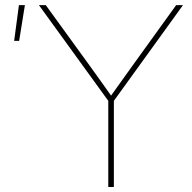

<svg xmlns="http://www.w3.org/2000/svg" viewBox="-20 -748 767 768"><path d="M413.1 0V-344.7L135.7 -727.5H163.1L339.4 -484.4Q362.3 -453.1 384.3 -421.9Q406.2 -390.6 428.7 -359.4H419.9Q442.4 -390.6 464.6 -421.9Q486.8 -453.1 509.3 -484.4L684.6 -727.5H711.9L435.5 -344.7V0ZM36.6 -584.5 55.7 -727.5H79.6L56.6 -584.5Z"/></svg>

Font: Inter 28pt Thin
Style: Regular
Weight: 250
Designer: Rasmus Andersson
Foundry: rsms
Version: Version 4.001;git-66647c0bb